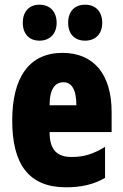

<svg xmlns="http://www.w3.org/2000/svg" viewBox="-20 -787 522 817"><path d="M77 -690C77 -642 105 -614 148 -614C193 -614 221 -644 221 -690C221 -737 193 -767 148 -767C105 -767 77 -739 77 -690ZM270 -690C270 -643 297 -614 342 -614C388 -614 415 -644 415 -690C415 -737 388 -767 342 -767C298 -767 270 -739 270 -690ZM246 -562C105 -562 32 -459 32 -274C32 -90 101 10 261 10C325 10 379 -2 427 -30V-162C376 -131 336 -119 285 -119C221 -119 191 -151 191 -225H455V-310C455 -472 378 -562 246 -562ZM250 -437C283 -437 305 -409 305 -339H191C191 -411 216 -437 250 -437Z"/></svg>

Font: Noto Sans Myanmar ExtraCondensed Black
Style: Regular
Weight: 900
Width: 2
Designer: Monotype Design Team
Foundry: Monotype Imaging Inc.
Version: Version 2.107